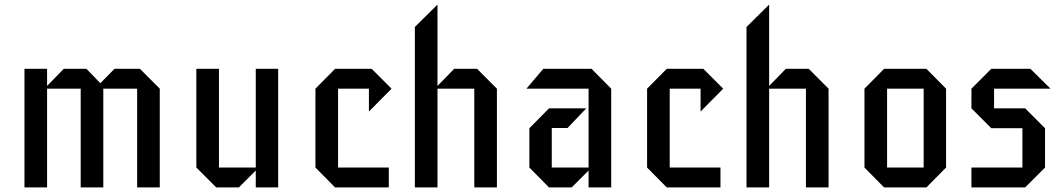

<svg xmlns="http://www.w3.org/2000/svg" viewBox="-20 -820 4628 840"><path d="M679 0H580V-432H432V0H333V-432H186V0H87V-519H186V-444L259 -519H358L419 -456L481 -519H592L679 -432Z M1197 0H1099V-74L1025 0H926L839 -87V-519H938V-87H1099V-519H1197Z M1693 -432 1594 -332V-432H1459V-87H1681V0H1446L1360 -87V-432L1446 -519H1606Z M2154 0H2055V-432H1894V0H1795V-702L1894 -800V-444L1967 -519H2067L2154 -432Z M2654 0H2555V-74L2481 0H2382L2296 -87V-259L2382 -346H2545L2463 -260H2394V-87H2555V-432H2283L2357 -519H2568L2654 -432Z M3144 -432 3045 -332V-432H2910V-87H3132V0H2897L2811 -87V-432L2897 -519H3057Z M3605 0H3506V-432H3345V0H3246V-702L3345 -800V-444L3418 -519H3518L3605 -432Z M4119 -87 4033 0H3848L3762 -87V-432L3848 -519H4033L4119 -432ZM4021 -87V-432H3861V-87Z M4576 -432H4329V-346H4465L4552 -259V-87L4465 0H4230V-87H4453V-259H4317L4230 -346V-432L4317 -519H4488Z"/></svg>

Font: Iceberg
Style: Regular
Weight: 400
Designer: Victor Kharyk
Foundry: Cyreal (www.cyreal.org)
Version: Version 1.002